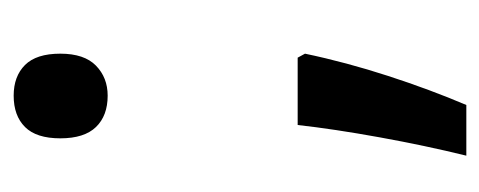

<svg xmlns="http://www.w3.org/2000/svg" viewBox="-236 -350 719 288"><g transform="rotate(-90 124.0 -206.5)"><path d="M60 -476Q60 -512 77 -529Q94 -546 124 -546Q153 -546 170 -529Q187 -512 187 -476Q187 -440 169 -422.5Q151 -405 124 -405Q94 -405 77 -422.5Q60 -440 60 -476ZM187 -109Q174 -47 153.5 16Q133 79 110 133H34Q49 72 61.5 3Q74 -66 80 -120H181Z"/></g></svg>

Font: Noto Sans Lao Condensed Medium
Style: Regular
Weight: 500
Width: 3
Designer: Monotype Design Team
Foundry: Monotype Imaging Inc.
Version: Version 2.003; ttfautohint (v1.8.4.7-5d5b)